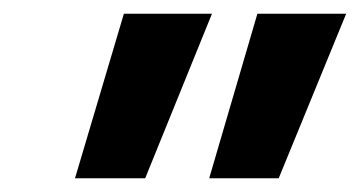

<svg xmlns="http://www.w3.org/2000/svg" viewBox="-20 -775 523 279"><path d="M284 -516 354 -755H483L385 -516ZM89 -516 160 -755H288L191 -516Z"/></svg>

Font: DM Sans 10pt Black
Style: Italic
Weight: 900
Italic angle: -10°
Version: Version 4.004;gftools[0.9.30]